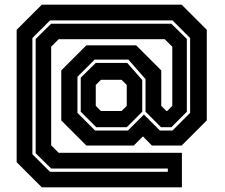

<svg xmlns="http://www.w3.org/2000/svg" viewBox="-20 -764 957 818"><path d="M158 34 51 -73V-637L158 -744H754L861 -637V-251L754 -144H627L589 -183L550 -144H348L241 -251V-464L348 -571H560L667 -464V-313L689 -291H692L714 -313V-565L682 -597H230L198 -565V-145L230 -113H755V34ZM193 -32H695V-46H198L132 -111V-598L198 -663H710L776 -598V-288L710 -222H666L600 -288V-427L527 -510H383L310 -437V-283L385 -208H525L593 -276L661 -208H715L790 -283V-602L715 -677H193L118 -602V-107ZM390 -222 324 -288V-433L388 -496H522L586 -423V-288L520 -222ZM410 -291H498L520 -313V-402L498 -424H410L388 -402V-313Z"/></svg>

Font: Tourney Expanded Regular
Style: Bold
Weight: 700
Width: 7
Designer: Tyler Finck
Foundry: Etcetera Type Co
Version: Version 1.010; ttfautohint (v1.8.3)